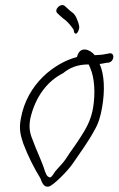

<svg xmlns="http://www.w3.org/2000/svg" viewBox="-20 -664 462 748"><path d="M61 -201C53 -159 61 -134 71 -104C89 -56 114 -7 137 30C144 49 151 66 169 63C186 61 247 -1 265 -29C294 -72 323 -110 347 -155C363 -181 372 -211 378 -247C389 -310 387 -374 368 -415C377 -415 384 -418 393 -419L403 -420C426 -424 429 -461 405 -456L395 -454C389 -453 383 -452 378 -451C371 -451 358 -449 349 -449C333 -470 291 -489 280 -442C193 -419 85 -338 61 -201ZM98 -202C118 -289 166 -349 226 -379C251 -400 282 -413 325 -413C328 -409 329 -404 332 -398C348 -361 352 -303 343 -246C335 -197 316 -164 294 -130C276 -101 254 -73 235 -43C225 -28 209 -13 195 4C180 26 178 32 166 23C162 20 159 13 155 3C145 -32 122 -77 106 -122C96 -146 92 -168 98 -202ZM204 -612C211 -606 217 -599 225 -593C243 -581 254 -566 266 -550L269 -538C270 -535 273 -533 275 -533C281 -533 285 -541 288 -552C289 -557 289 -561 288 -564L285 -576C279 -591 277 -600 267 -611L252 -623L232 -641C217 -654 188 -626 204 -612Z"/></svg>

Font: Stray Cat
Style: UltCnObl
Weight: 400
Version: Version 1.0